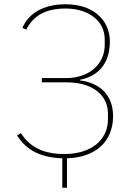

<svg xmlns="http://www.w3.org/2000/svg" viewBox="-20 -730 615 900"><path d="M272 12C176 9 105 -23 60 -95L78 -106C122 -37 188 -8 283 -8C343 -8 394 -24 430 -52C465 -80 486 -121 486 -169V-197C486 -286 412 -344 292 -344H176V-364H290C343 -364 389 -380 421 -408C453 -436 471 -474 471 -521V-545C471 -588 452 -625 420 -650C388 -675 342 -690 287 -690C188 -690 134 -652 103 -591L85 -599C113 -666 182 -710 287 -710C350 -710 402 -693 438 -662C474 -631 495 -588 495 -535C495 -430 438 -372 355 -356V-353C450 -341 510 -283 510 -186C510 -65 427 8 294 12V150H272Z"/></svg>

Font: Plexus Sans Thin
Style: Regular
Weight: 250
Version: Version 2.001;PS 002.001;hotconv 1.0.70;makeotf.lib2.5.58329